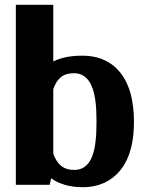

<svg xmlns="http://www.w3.org/2000/svg" viewBox="-20 -770 602 800"><path d="M46 0H187L193 -27C223 -6 265 10 325 10C360 10 391 3 418 -10C501 -51 538 -141 538 -259V-270C538 -308 533 -344 525 -377C501 -467 439 -538 324 -538C270 -538 232 -529 202 -514V-750H46ZM202 -129V-399C218 -443 242 -465 288 -465C362 -465 382 -381 382 -272V-257C382 -145 364 -62 289 -62C243 -62 218 -86 202 -129Z"/></svg>

Font: Aerodynamic
Style: Bd
Weight: 500
Designer: Google
Version: Version 2.000980; 2014